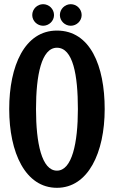

<svg xmlns="http://www.w3.org/2000/svg" viewBox="-20 -871 544 917"><path d="M480 -350C480 -557 411 -725 252 -725C98 -725 24 -557 24 -350C24 -142 101 26 252 26C401 26 480 -142 480 -350ZM352 -350C352 -188 324 -56 252 -56C179 -56 152 -188 152 -350C152 -512 178 -643 252 -643C329 -643 352 -512 352 -350ZM238 -799C238 -828 214 -851 186 -851C158 -851 134 -828 134 -799C134 -771 158 -748 186 -748C214 -748 238 -771 238 -799ZM370 -799C370 -828 346 -851 318 -851C290 -851 266 -828 266 -799C266 -771 290 -748 318 -748C346 -748 370 -771 370 -799Z"/></svg>

Font: Rum Raisin
Style: Regular
Weight: 400
Designer: Astigmatic (AOETI)
Foundry: Astigmatic (AOETI)
Version: Version 1.000